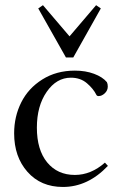

<svg xmlns="http://www.w3.org/2000/svg" viewBox="-20 -724 474 755"><path d="M239.3 -498 130.4 -690.9 148.9 -703.6 253.4 -581.1 357.9 -703.6 376.5 -690.9 268.1 -498ZM227.5 11.2Q140.6 11.2 88.1 -48.1Q35.6 -107.4 35.6 -199.7Q35.6 -265.6 63.5 -321.3Q91.3 -377 146.5 -411.6Q201.7 -446.3 274.4 -446.3Q316.4 -446.3 349.9 -433.8Q383.3 -421.4 400.4 -400.9Q403.8 -394 403.8 -383.8Q403.8 -368.2 392.1 -357.2Q380.4 -346.2 367.7 -346.2Q361.3 -346.2 358.9 -351.1Q347.2 -375 321.8 -396.7Q296.4 -418.5 258.8 -418.5Q202.1 -418.5 163.6 -362.8Q125 -307.1 125 -222.2Q125 -134.8 165.5 -85.4Q206.1 -36.1 274.4 -36.1Q337.9 -36.1 392.6 -84.5L404.3 -71.8Q325.7 11.2 227.5 11.2Z"/></svg>

Font: Elstob
Style: Regular
Weight: 400
Designer: Peter S. Baker
Version: Version 1.015